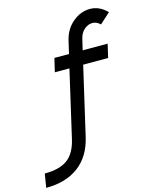

<svg xmlns="http://www.w3.org/2000/svg" viewBox="-195 -796 880 1106"><g transform="rotate(-15 245.5 -242.5)"><path d="M-59.6 223.1 -46.4 141.1Q43 141.1 90.3 106Q137.7 70.8 156.2 -10.3L247.6 -407.2H160.6L179.7 -487.8H266.6L284.2 -563Q298.8 -627.4 346.2 -667.5Q393.6 -707.5 449.7 -707.5Q505.9 -707.5 551.3 -661.1L488.8 -604.5Q468.3 -625.5 442.4 -625.5Q417 -625.5 394.3 -606.4Q371.6 -587.4 363.8 -553.7L348.1 -487.8H497.1L478.5 -407.2H329.6L235.8 -1Q210.4 109.4 134.3 166.3Q58.1 223.1 -59.6 223.1Z"/></g></svg>

Font: HK Grotesk Medium Italic
Style: Regular
Weight: 500
Italic angle: -13°
Designer: Alfredo Marco Pradil and Stefan Peev
Foundry: Hanken Design Co.
Version: Version 1.000;PS 001.000;hotconv 1.0.88;makeotf.lib2.5.64775